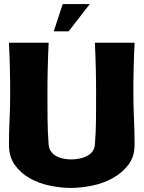

<svg xmlns="http://www.w3.org/2000/svg" viewBox="-20 -913 705 943"><path d="M641 -202Q641 -143 610 -103Q579 -63 532.5 -37.5Q486 -12 431 -1Q376 10 328 10Q279 10 225.5 -1Q172 -12 127 -37Q82 -62 53 -102.5Q24 -143 24 -202Q24 -265 27 -327Q30 -389 30 -452Q30 -577 24 -703H219Q213 -581 213 -459Q213 -395 213.5 -330.5Q214 -266 219 -202Q221 -181 232 -167Q243 -153 258.5 -145Q274 -137 293 -133.5Q312 -130 330 -130Q348 -130 367.5 -133.5Q387 -137 404 -145Q421 -153 432.5 -167Q444 -181 446 -202Q451 -264 451.5 -326.5Q452 -389 452 -452Q452 -577 446 -703H641Q635 -581 635 -459Q635 -394 638 -330.5Q641 -267 641 -202ZM317 -759H244L288 -893H421Z"/></svg>

Font: CAT Rhythmus
Style: Regular
Weight: 400
Designer: Peter Wiegel nach alter Vorlage
Foundry: Peter Wiegel
Version: 1.000